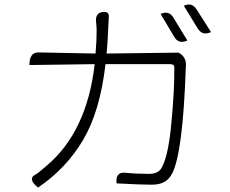

<svg xmlns="http://www.w3.org/2000/svg" viewBox="-20 -820 1040 868"><path d="M706 -757Q744 -774 764 -740L827 -637Q788 -619 768 -653L706 -757ZM811 -794Q848 -811 869 -777L934 -675Q895 -657 874 -691L811 -794ZM452 -766Q473 -766 472 -745L469 -689Q468 -647 462 -578L787 -582Q826 -562 820 -515Q807 -133 759 -37Q744 -8 722 3Q701 15 664 15Q615 15 507 9Q501 -44 547 -39Q594 -34 654 -34Q699 -34 713 -66Q742 -121 755 -267Q769 -414 768 -513Q769 -530 750 -530H457Q432 -316 356 -188Q281 -60 152 28Q105 -10 137 -29Q148 -33 190 -70Q373 -224 408 -530L113 -526Q113 -583 153 -583L412 -578Q417 -635 417 -688L414 -726Q412 -766 452 -766Z"/></svg>

Font: Swei Half Moon CJK SC
Style: Light
Weight: 300
Version: Version 2.071